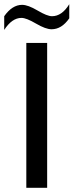

<svg xmlns="http://www.w3.org/2000/svg" viewBox="-43 -892 349 912"><path d="M82 -688H181V0H82ZM202 -753Q174 -753 128 -780Q82 -807 59 -807Q14 -807 -23 -750V-815Q15 -869 62 -869Q90 -869 135.5 -842Q181 -815 204 -815Q251 -815 286 -872V-805Q250 -753 202 -753Z"/></svg>

Font: Roundo Medium
Style: Regular
Weight: 500
Designer: Namrata Goyal (Gurmukhi), Shiva Nallaperumal (Latin)
Foundry: Indian Type Foundry
Version: Version 1.000;PS 1.0;hotconv 1.0.88;makeotf.lib2.5.647800